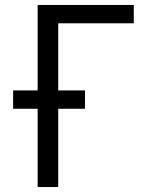

<svg xmlns="http://www.w3.org/2000/svg" viewBox="-20 -755 640 775"><path d="M132 0V-316H33V-390H132V-735H520V-661H215V-390H323V-316H215V0Z"/></svg>

Font: Zed Sans Extended
Style: Regular
Weight: 400
Width: 7
Designer: Belleve Invis
Foundry: Belleve Invis
Version: Version 1.0.0; ttfautohint (v1.8.4)